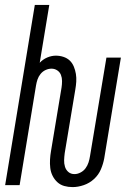

<svg xmlns="http://www.w3.org/2000/svg" viewBox="-20 -755 540 783"><path d="M276 8Q258 8 242 3.5Q226 -1 214 -12Q202 -23 194.5 -38Q187 -53 185 -70Q183 -87 184 -104.5Q185 -122 188 -139L231 -398Q233 -411 233 -424.5Q233 -438 228.5 -449.5Q224 -461 213.5 -468Q203 -475 190 -475Q178 -475 166 -469.5Q154 -464 145.5 -453.5Q137 -443 133 -431Q129 -419 127 -407L60 0H1L122 -735H181L142 -499Q155 -513 172.5 -520.5Q190 -528 208 -528Q224 -528 239 -523Q254 -518 264.5 -508Q275 -498 281 -483.5Q287 -469 289.5 -453.5Q292 -438 291 -422Q290 -406 287 -389L244 -131Q242 -116 241.5 -102Q241 -88 245 -75Q249 -62 259 -53.5Q269 -45 284 -45Q296 -45 308.5 -51.5Q321 -58 329 -69Q337 -80 341 -92.5Q345 -105 347 -118L414 -520H473L405 -109Q401 -87 391.5 -64.5Q382 -42 363.5 -25Q345 -8 321.5 0Q298 8 276 8Z"/></svg>

Font: Iosevka Light
Style: Italic
Weight: 300
Italic angle: -9°
Monospace: yes
Designer: Belleve Invis
Foundry: Belleve Invis
Version: Version 32.5.0; ttfautohint (v1.8.4)